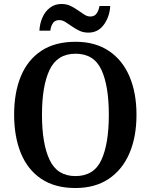

<svg xmlns="http://www.w3.org/2000/svg" viewBox="-20 -935 758 965"><path d="M359 10Q256 10 187.5 -36Q119 -82 85 -165Q51 -248 51 -359Q51 -470 85 -552Q119 -634 187.5 -679.5Q256 -725 360 -725Q458 -725 526.5 -679.5Q595 -634 630.5 -551.5Q666 -469 666 -358Q666 -247 630.5 -164.5Q595 -82 526.5 -36Q458 10 359 10ZM359 -50Q452 -50 489.5 -131Q527 -212 527 -358Q527 -504 489.5 -584.5Q452 -665 360 -665Q268 -665 229.5 -584.5Q191 -504 191 -358Q191 -212 229.5 -131Q268 -50 359 -50ZM424 -771Q399 -771 379 -780.5Q359 -790 341.5 -802.5Q324 -815 308.5 -824.5Q293 -834 278 -834Q255 -834 245 -817.5Q235 -801 233 -781H178Q180 -817 193.5 -847.5Q207 -878 231.5 -896.5Q256 -915 289 -915Q314 -915 334 -905.5Q354 -896 371.5 -883.5Q389 -871 404 -861.5Q419 -852 434 -852Q456 -852 466.5 -868.5Q477 -885 480 -905H534Q531 -851 502 -811Q473 -771 424 -771Z"/></svg>

Font: Noto Serif Tamil SemiCondensed SemiBold
Style: Regular
Weight: 600
Width: 4
Designer: Indian Type Foundry, Tom Grace, and the Monotype Design Team
Foundry: Monotype Imaging Inc.
Version: Version 2.004; ttfautohint (v1.8.4.7-5d5b)